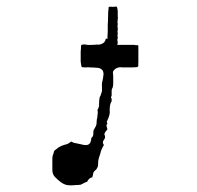

<svg xmlns="http://www.w3.org/2000/svg" viewBox="-20 -555 596 582"><path d="M333 -535.2Q335.9 -532.2 335.9 -528.3Q336.9 -524.4 336.9 -521.5Q336.9 -518.6 336.9 -515.6Q336.9 -512.7 336.9 -509.8Q336.9 -508.8 336.9 -507.8Q336.9 -506.8 336.9 -504.9Q337.9 -501 336.9 -497.1Q336.9 -492.2 335.9 -488.3Q336.9 -485.4 336.9 -481.4Q336.9 -478.5 335.9 -474.6Q336.9 -472.7 336.9 -470.7Q336.9 -468.8 336.9 -466.8Q336.9 -464.8 336.9 -462.9Q336.9 -460.9 335.9 -459Q336.9 -456.1 336.9 -453.1Q336.9 -450.2 335.9 -447.3Q336.9 -444.3 336.9 -441.4Q336.9 -438.5 335.9 -435.5Q335.9 -434.6 335.9 -433.6Q335.9 -432.6 335.9 -432.6Q336.9 -428.7 336.9 -425.8Q336.9 -421.9 335 -418.9Q348.6 -418.9 361.3 -418.9Q375 -418.9 387.7 -418.9Q389.6 -418 393.6 -418Q398.4 -418.9 399.4 -416Q399.4 -410.2 399.4 -405.3Q399.4 -399.4 399.4 -393.6Q399.4 -391.6 399.4 -390.6Q399.4 -388.7 399.4 -386.7Q399.4 -384.8 399.4 -382.8Q399.4 -381.8 399.4 -379.9Q399.4 -377.9 399.4 -376Q399.4 -373 399.4 -371.1Q399.4 -369.1 399.4 -367.2Q399.4 -366.2 399.4 -364.3Q398.4 -361.3 399.4 -357.4Q399.4 -353.5 396.5 -351.6Q385.7 -350.6 374 -350.6Q362.3 -350.6 351.6 -350.6Q342.8 -352.5 334 -348.6Q325.2 -344.7 322.3 -336.9Q322.3 -335.9 322.3 -335.9Q322.3 -335.9 322.3 -335.9Q322.3 -330.1 323.2 -324.2Q323.2 -318.4 323.2 -312.5Q323.2 -306.6 323.2 -300.8Q323.2 -294.9 321.3 -289.1Q318.4 -285.2 318.4 -280.3Q318.4 -276.4 318.4 -272.5Q318.4 -270.5 318.4 -268.6Q318.4 -266.6 318.4 -264.6Q317.4 -263.7 317.4 -262.7Q317.4 -261.7 316.4 -260.7Q317.4 -257.8 318.4 -254.9Q318.4 -252 318.4 -248Q314.5 -242.2 313.5 -235.4Q312.5 -227.5 312.5 -220.7Q313.5 -212.9 311.5 -206.1Q309.6 -199.2 306.6 -192.4Q305.7 -190.4 304.7 -188.5Q304.7 -187.5 303.7 -185.5Q303.7 -183.6 304.7 -182.6Q304.7 -180.7 305.7 -179.7Q304.7 -178.7 303.7 -177.7Q303.7 -176.8 302.7 -175.8Q302.7 -172.9 303.7 -169.9Q304.7 -167 305.7 -163.1Q302.7 -159.2 298.8 -154.3Q294.9 -148.4 297.9 -143.6Q299.8 -136.7 294.9 -130.9Q290 -125 293 -118.2Q295.9 -116.2 293.9 -113.3Q292 -111.3 291 -108.4Q287.1 -101.6 285.2 -93.8Q283.2 -85.9 280.3 -78.1Q277.3 -69.3 277.3 -58.6Q278.3 -48.8 270.5 -40Q264.6 -36.1 262.7 -30.3Q261.7 -23.4 259.8 -17.6Q253.9 -16.6 250 -12.7Q246.1 -8.8 244.1 -3.9Q239.3 -2.9 234.4 0Q229.5 2 224.6 4.9Q217.8 5.9 210 5.9Q203.1 6.8 195.3 6.8Q194.3 6.8 193.4 6.8Q185.5 6.8 178.7 4.9Q170.9 2 164.1 -2.9Q155.3 -9.8 146.5 -18.6Q138.7 -27.3 138.7 -39.1Q138.7 -43 138.7 -47.9Q138.7 -48.8 138.7 -49.8Q138.7 -53.7 138.7 -57.6Q138.7 -65.4 138.7 -74.2Q138.7 -83 142.6 -90.8Q142.6 -96.7 147.5 -100.6Q152.3 -103.5 156.2 -107.4Q165 -113.3 175.8 -116.2Q187.5 -118.2 195.3 -126Q200.2 -124 204.1 -122.1Q209 -121.1 213.9 -120.1Q220.7 -118.2 227.5 -117.2Q233.4 -115.2 240.2 -115.2Q250 -115.2 253.9 -123Q256.8 -129.9 256.8 -136.7Q262.7 -141.6 262.7 -147.5Q262.7 -154.3 263.7 -160.2Q265.6 -164.1 268.6 -168.9Q271.5 -173.8 272.5 -178.7Q272.5 -185.5 273.4 -192.4Q275.4 -198.2 275.4 -205.1Q275.4 -205.1 275.4 -205.1Q275.4 -205.1 275.4 -206.1Q275.4 -206.1 275.4 -206.1Q275.4 -206.1 275.4 -206.1Q276.4 -210 276.4 -213.9Q276.4 -217.8 275.4 -221.7Q281.2 -230.5 280.3 -240.2Q280.3 -251 282.2 -260.7Q285.2 -264.6 286.1 -269.5Q288.1 -274.4 289.1 -279.3Q289.1 -281.2 289.1 -282.2Q289.1 -284.2 289.1 -286.1Q289.1 -288.1 289.1 -289.1Q289.1 -291 289.1 -293Q288.1 -301.8 291 -311.5Q293 -321.3 293.9 -331.1Q293.9 -334 293 -336.9Q292 -339.8 291 -341.8Q284.2 -349.6 273.4 -349.6Q262.7 -350.6 252.9 -350.6Q247.1 -351.6 240.2 -350.6Q233.4 -350.6 227.5 -351.6Q225.6 -359.4 224.6 -368.2Q224.6 -376 224.6 -384.8Q224.6 -391.6 224.6 -399.4Q225.6 -406.2 225.6 -414.1Q224.6 -418.9 230.5 -419.9Q235.4 -420.9 239.3 -419.9Q248 -418 256.8 -418.9Q264.6 -418.9 273.4 -419.9Q281.2 -418.9 288.1 -421.9Q295.9 -424.8 298.8 -431.6Q299.8 -434.6 300.8 -437.5Q300.8 -439.5 305.7 -436.5Q305.7 -447.3 306.6 -458Q306.6 -467.8 306.6 -478.5Q307.6 -492.2 307.6 -506.8Q307.6 -520.5 309.6 -534.2Q315.4 -535.2 321.3 -534.2Q326.2 -534.2 332 -535.2Q332 -535.2 332 -535.2Q333 -535.2 333 -535.2Q333 -535.2 333 -535.2Z"/></svg>

Font: YzWr
Style: Regular
Weight: 400
Version: Version 1.0